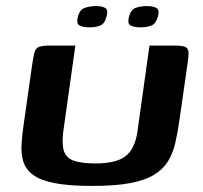

<svg xmlns="http://www.w3.org/2000/svg" viewBox="-20 -610 667 632"><path d="M442 -520Q422 -520 410 -526Q398 -532 405 -556Q411 -579 427.5 -584.5Q444 -590 464 -590Q483 -590 494.5 -584Q506 -578 500 -556Q493 -532 478.5 -526Q464 -520 442 -520ZM275 -520Q254 -520 242 -526Q230 -532 237 -557Q243 -579 260 -584.5Q277 -590 296 -590Q315 -590 326 -584Q337 -578 331 -557Q325 -532 310 -526Q295 -520 275 -520ZM571 -217Q565 -174 557 -139.5Q549 -105 532.5 -78.5Q516 -52 486 -34Q456 -16 407 -7Q358 2 283 2Q208 2 161 -7Q114 -16 89.5 -34Q65 -52 57 -77.5Q49 -103 51 -136Q53 -169 59 -208L86 -398Q90 -424 93.5 -437.5Q97 -451 108 -455.5Q119 -460 145 -460H228L188 -175Q183 -132 191.5 -110Q200 -88 226 -80Q252 -72 294 -72Q361 -72 392 -95Q423 -118 432 -174L472 -460H554Q580 -460 590 -455.5Q600 -451 600.5 -437.5Q601 -424 597 -398Z"/></svg>

Font: Genos SemiBold
Style: Italic
Weight: 600
Italic angle: -8°
Version: Version 1.010